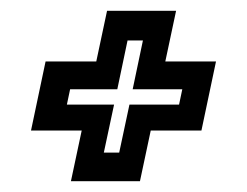

<svg xmlns="http://www.w3.org/2000/svg" viewBox="-20 -480 458 356"><path d="M111.5 -144 131.5 -238H37.5L64.5 -366H158.5L178.5 -460H306.5L286.5 -366H380.5L353.5 -238H259.5L239.5 -144ZM172.5 -197H201L220 -286H312L318 -314.5H226L245 -405H216.5L197.5 -314.5H110L104 -286H191.5Z"/></svg>

Font: Tourney SemiBold
Style: Italic
Weight: 600
Italic angle: -12°
Version: Version 1.015